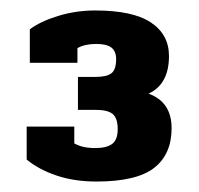

<svg xmlns="http://www.w3.org/2000/svg" viewBox="-20 -682 380 367"><path d="M31 -377V-440H122V-408Q137 -399 162 -399Q184 -399 194.5 -407Q205 -415 205 -435Q205 -456 195.5 -464Q186 -472 163 -472H129V-535H163Q184 -535 193 -542Q202 -549 202 -569Q202 -584 193 -591Q184 -598 164 -598Q142 -598 128 -590V-562H37V-626Q57 -641 91 -651.5Q125 -662 162 -662Q234 -662 268.5 -639Q303 -616 303 -575Q303 -521 264 -503Q308 -487 308 -437Q308 -387 274.5 -361Q241 -335 164 -335Q122 -335 88 -346.5Q54 -358 31 -377Z"/></svg>

Font: Pridi SemiBold
Style: Regular
Weight: 600
Designer: Katatrad Team
Foundry: CadsonDemak
Version: Version 1.001